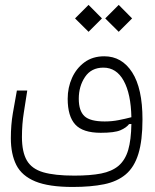

<svg xmlns="http://www.w3.org/2000/svg" viewBox="-20 -554 626 777"><path d="M273.9 202.6Q177.7 202.6 123 180.2Q68.4 157.7 46.1 113.8Q23.9 69.8 23.9 5.4Q23.9 -48.3 32 -95.7Q40 -143.1 48.3 -187.5H90.3Q84 -145 76.4 -98.4Q68.8 -51.8 68.8 0.5Q68.8 61 88.6 95.2Q108.4 129.4 154.8 143.1Q201.2 156.7 280.8 156.7Q345.7 156.7 389.2 148.2Q432.6 139.6 459.5 117.2Q486.8 93.8 498.8 53Q510.7 12.2 511.7 -52.2L502.4 -51.8Q491.2 -37.1 467.3 -26.9Q443.4 -16.6 387.7 -16.6Q315.4 -16.6 284.7 -50Q253.9 -83.5 253.9 -154.3Q253.9 -199.7 271.5 -238.8Q289.1 -277.8 322 -302Q355 -326.2 401.9 -326.2Q473.1 -326.2 514.9 -261.2Q556.6 -196.3 556.6 -70.8Q556.6 14.6 540 68.6Q523.4 122.6 489 151.6Q454.6 180.7 401.1 191.7Q347.7 202.6 273.9 202.6ZM511.7 -79.6Q509.8 -174.3 480.5 -227.3Q451.2 -280.3 398.4 -280.3Q349.6 -280.3 324.2 -242.7Q298.8 -205.1 298.8 -154.3Q298.8 -105.5 321.8 -84Q344.7 -62.5 403.8 -62.5Q433.1 -62.5 460.2 -67.9Q487.3 -73.2 511.7 -79.6ZM460.4 -425.3 405.8 -479.5 460.4 -534.2 514.6 -479.5ZM338.4 -425.3 283.7 -479.5 338.4 -534.2 392.6 -479.5Z"/></svg>

Font: Cascadia Code ExtraLight
Style: Regular
Weight: 200
Monospace: yes
Designer: Aaron Bell
Foundry: Saja Typeworks
Version: Version 2407.024; ttfautohint (v1.8.4)